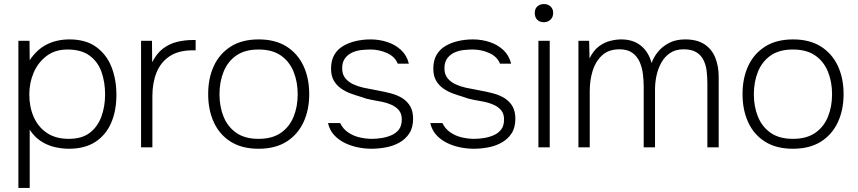

<svg xmlns="http://www.w3.org/2000/svg" viewBox="-20 -729 4245 950"><path d="M71 201V-527H126L127 -431Q162 -484 211.5 -509Q261 -534 324 -534Q404 -534 455.5 -497Q507 -460 531.5 -398Q556 -336 556 -260Q556 -181 530 -121Q504 -61 452 -27Q400 7 321 7Q286 7 250 -1.5Q214 -10 182.5 -30.5Q151 -51 127 -87V201ZM320 -42Q386 -42 425 -72.5Q464 -103 482 -153Q500 -203 500 -262Q500 -323 482 -373.5Q464 -424 423 -454Q382 -484 314 -484Q253 -484 211 -452.5Q169 -421 147 -370.5Q125 -320 125 -262Q125 -200 147 -150Q169 -100 212.5 -71Q256 -42 320 -42Z M678 0V-527H732L733 -421Q755 -465 787 -489Q819 -513 857 -522Q895 -531 933 -531Q936 -531 940.5 -531Q945 -531 948 -531V-480H933Q863 -480 819 -450.5Q775 -421 754.5 -370Q734 -319 734 -254V0Z M1259 7Q1177 7 1121.5 -28Q1066 -63 1038 -124Q1010 -185 1010 -263Q1010 -342 1038 -402.5Q1066 -463 1121.5 -498.5Q1177 -534 1260 -534Q1342 -534 1397.5 -499Q1453 -464 1481.5 -403Q1510 -342 1510 -263Q1510 -185 1481.5 -124Q1453 -63 1397.5 -28Q1342 7 1259 7ZM1259 -42Q1327 -42 1369.5 -71.5Q1412 -101 1432.5 -151Q1453 -201 1453 -263Q1453 -324 1432.5 -374.5Q1412 -425 1369.5 -454.5Q1327 -484 1259 -484Q1192 -484 1149.5 -454.5Q1107 -425 1086.5 -374.5Q1066 -324 1066 -263Q1066 -201 1086.5 -151Q1107 -101 1149.5 -71.5Q1192 -42 1259 -42Z M1818 7Q1785 7 1750.5 0Q1716 -7 1685.5 -22Q1655 -37 1633 -61Q1611 -85 1603 -120H1663Q1677 -91 1703 -73.5Q1729 -56 1760 -49Q1791 -42 1820 -42Q1843 -42 1868.5 -46Q1894 -50 1917 -60Q1940 -70 1954 -88.5Q1968 -107 1968 -138Q1968 -166 1954 -183Q1940 -200 1918 -210Q1896 -220 1872 -225Q1847 -230 1818.5 -235Q1790 -240 1765 -250Q1741 -257 1715 -266.5Q1689 -276 1667 -291.5Q1645 -307 1631.5 -330.5Q1618 -354 1618 -389Q1618 -430 1634 -457.5Q1650 -485 1678 -501.5Q1706 -518 1741 -526Q1776 -534 1814 -534Q1857 -534 1896.5 -521Q1936 -508 1964.5 -481.5Q1993 -455 2003 -414H1948Q1934 -449 1895 -466.5Q1856 -484 1813 -484Q1793 -484 1769 -481.5Q1745 -479 1723.5 -469.5Q1702 -460 1687.5 -441Q1673 -422 1673 -391Q1673 -361 1688.5 -342Q1704 -323 1728 -312Q1752 -301 1779 -295Q1812 -288 1848 -281.5Q1884 -275 1914 -267Q1948 -258 1972.5 -242Q1997 -226 2010.5 -201.5Q2024 -177 2024 -142Q2024 -98 2005.5 -69.5Q1987 -41 1957 -24Q1927 -7 1890.5 0Q1854 7 1818 7Z M2324 7Q2291 7 2256.5 0Q2222 -7 2191.5 -22Q2161 -37 2139 -61Q2117 -85 2109 -120H2169Q2183 -91 2209 -73.5Q2235 -56 2266 -49Q2297 -42 2326 -42Q2349 -42 2374.5 -46Q2400 -50 2423 -60Q2446 -70 2460 -88.5Q2474 -107 2474 -138Q2474 -166 2460 -183Q2446 -200 2424 -210Q2402 -220 2378 -225Q2353 -230 2324.5 -235Q2296 -240 2271 -250Q2247 -257 2221 -266.5Q2195 -276 2173 -291.5Q2151 -307 2137.5 -330.5Q2124 -354 2124 -389Q2124 -430 2140 -457.5Q2156 -485 2184 -501.5Q2212 -518 2247 -526Q2282 -534 2320 -534Q2363 -534 2402.5 -521Q2442 -508 2470.5 -481.5Q2499 -455 2509 -414H2454Q2440 -449 2401 -466.5Q2362 -484 2319 -484Q2299 -484 2275 -481.5Q2251 -479 2229.5 -469.5Q2208 -460 2193.5 -441Q2179 -422 2179 -391Q2179 -361 2194.5 -342Q2210 -323 2234 -312Q2258 -301 2285 -295Q2318 -288 2354 -281.5Q2390 -275 2420 -267Q2454 -258 2478.5 -242Q2503 -226 2516.5 -201.5Q2530 -177 2530 -142Q2530 -98 2511.5 -69.5Q2493 -41 2463 -24Q2433 -7 2396.5 0Q2360 7 2324 7Z M2644 0V-527H2700V0ZM2671 -619Q2651 -619 2638.5 -631Q2626 -643 2626 -665Q2626 -686 2639 -697.5Q2652 -709 2672 -709Q2691 -709 2704 -697Q2717 -685 2717 -665Q2717 -644 2703.5 -631.5Q2690 -619 2671 -619Z M2842 0V-527H2895L2897 -440Q2916 -479 2942.5 -499Q2969 -519 2998.5 -526.5Q3028 -534 3054 -534Q3112 -534 3150.5 -503.5Q3189 -473 3204 -417Q3214 -446 3235.5 -472.5Q3257 -499 3290.5 -516.5Q3324 -534 3370 -534Q3429 -534 3465.5 -510Q3502 -486 3519 -444Q3536 -402 3536 -348V0H3480V-315Q3480 -347 3476.5 -377Q3473 -407 3461 -431.5Q3449 -456 3425.5 -470.5Q3402 -485 3362 -485Q3323 -485 3296 -467Q3269 -449 3252.5 -419.5Q3236 -390 3228.5 -355.5Q3221 -321 3221 -286V0H3165V-300Q3165 -331 3161 -363Q3157 -395 3145 -422.5Q3133 -450 3109 -467.5Q3085 -485 3045 -485Q2991 -485 2958.5 -454.5Q2926 -424 2912 -377.5Q2898 -331 2898 -279V0Z M3903 7Q3821 7 3765.5 -28Q3710 -63 3682 -124Q3654 -185 3654 -263Q3654 -342 3682 -402.5Q3710 -463 3765.5 -498.5Q3821 -534 3904 -534Q3986 -534 4041.5 -499Q4097 -464 4125.5 -403Q4154 -342 4154 -263Q4154 -185 4125.5 -124Q4097 -63 4041.5 -28Q3986 7 3903 7ZM3903 -42Q3971 -42 4013.5 -71.5Q4056 -101 4076.5 -151Q4097 -201 4097 -263Q4097 -324 4076.5 -374.5Q4056 -425 4013.5 -454.5Q3971 -484 3903 -484Q3836 -484 3793.5 -454.5Q3751 -425 3730.5 -374.5Q3710 -324 3710 -263Q3710 -201 3730.5 -151Q3751 -101 3793.5 -71.5Q3836 -42 3903 -42Z"/></svg>

Font: Onest ExtraLight
Style: Regular
Weight: 250
Designer: Dmitri Voloshin, Andrey Kudryavtsev
Foundry: Dmitri Voloshin, Andrey Kudryavtsev
Version: Version 1.000;gftools[0.9.33]